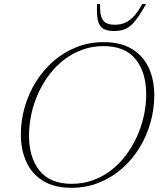

<svg xmlns="http://www.w3.org/2000/svg" viewBox="-20 -886 762 916"><path d="M118.5 -239Q118.5 -134 169 -71.5Q219.5 -9 322 -9Q375.5 -9 422.8 -26Q470 -43 509.5 -73.2Q549 -103.5 580 -144.5Q611 -185.5 632.8 -233.2Q654.5 -281 666 -332.5Q677.5 -384 677.5 -436Q677.5 -541 627 -603.5Q576.5 -666 474 -666Q420.5 -666 373.2 -649Q326 -632 286.5 -601.8Q247 -571.5 215.8 -530.5Q184.5 -489.5 162.8 -441.8Q141 -394 129.8 -342.5Q118.5 -291 118.5 -239ZM716 -431.5Q716 -363.5 697.2 -298.8Q678.5 -234 643.8 -178.2Q609 -122.5 560.2 -80.2Q511.5 -38 451 -14Q390.5 10 321.5 10Q239 10 185.5 -23Q132 -56 105.8 -113.5Q79.5 -171 79.5 -243.5Q79.5 -311.5 98.2 -376.2Q117 -441 152 -496.8Q187 -552.5 235.8 -594.8Q284.5 -637 344.8 -661Q405 -685 474 -685Q556.5 -685 610.2 -652Q664 -619 690 -561.8Q716 -504.5 716 -431.5ZM527.5 -768Q556 -768 578.5 -778.2Q601 -788.5 620.2 -810.2Q639.5 -832 658.5 -866.5H676.5Q647.5 -814.5 625.2 -786.8Q603 -759 580 -748.5Q557 -738 524.5 -738Q492.5 -738 473.5 -748.5Q454.5 -759 447.5 -786.8Q440.5 -814.5 443 -866.5H457.5Q456.5 -831 462.2 -809.2Q468 -787.5 483.8 -777.8Q499.5 -768 527.5 -768Z"/></svg>

Font: Newsreader 24pt ExtraLight
Style: Italic
Weight: 250
Italic angle: -17°
Designer: Hugues Gentile
Foundry: Production Type
Version: Version 1.003